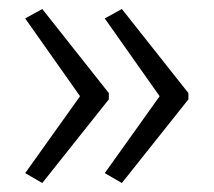

<svg xmlns="http://www.w3.org/2000/svg" viewBox="-20 -485 475 427"><path d="M399 -264 251 -78 213 -100 335 -271 213 -444 251 -465 399 -278ZM222 -264 74 -78 36 -100 158 -271 36 -444 74 -465 222 -278Z"/></svg>

Font: Noto Sans Gurmukhi UI Condensed Light
Style: Regular
Weight: 300
Width: 3
Designer: Jelle Bosma - Monotype Design Team
Foundry: Monotype Imaging Inc.
Version: Version 2.004; ttfautohint (v1.8.4.7-5d5b)